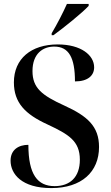

<svg xmlns="http://www.w3.org/2000/svg" viewBox="-20 -951 569 981"><path d="M244 -781V-771H253C308 -811 401 -886 433 -921V-931H322C302 -886 271 -826 244 -781ZM242 10C397 10 486 -73 486 -200C486 -306 426 -358 310 -411C193 -464 146 -502 146 -588C146 -677 199 -713 257 -713C332 -713 363 -656 363 -535C429 -535 461 -565 461 -607C461 -669 394 -724 275 -724C139 -724 51 -651 51 -530C51 -426 109 -367 223 -315C329 -265 388 -232 388 -135C388 -45 337 0 259 0C172 0 125 -59 125 -211C75 -211 34 -186 34 -130C34 -62 91 10 242 10Z"/></svg>

Font: Noto Serif Display SemiCondensed SemiBold
Style: Regular
Weight: 600
Width: 4
Designer: Monotype Design Team
Foundry: Monotype Imaging Inc.
Version: Version 2.009